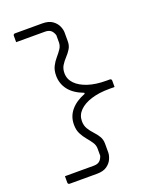

<svg xmlns="http://www.w3.org/2000/svg" viewBox="-167 -852 883 1105"><g transform="rotate(-20 275.0 -299.5)"><path d="M203 -450Q203 -483 215 -506.5Q227 -530 243.5 -549Q260 -568 272 -586Q284 -604 284 -625Q284 -636 284 -647Q284 -658 284 -669Q277 -690 264.5 -700Q252 -710 229 -710Q187 -710 145 -710Q103 -710 61 -710H53Q53 -720 53 -729.5Q53 -739 53 -749Q53 -754 56 -757Q59 -760 64 -760H231Q270 -760 292.5 -744Q315 -728 324.5 -706.5Q334 -685 334 -667V-613Q334 -587 322 -567.5Q310 -548 293.5 -530.5Q277 -513 265 -493.5Q253 -474 253 -447Q253 -410 279.5 -382.5Q306 -355 353.5 -339.5Q401 -324 465 -324H486Q491 -324 494 -321Q497 -318 497 -313Q497 -303 497 -293.5Q497 -284 497 -274H465Q401 -274 353.5 -259Q306 -244 279.5 -217Q253 -190 253 -153Q253 -126 265 -106Q277 -86 293.5 -68.5Q310 -51 322 -31.5Q334 -12 334 14V68Q334 85 324.5 107Q315 129 292.5 145Q270 161 231 161H64Q59 161 56 158Q53 155 53 150Q53 140 53 130.5Q53 121 53 111H61Q103 111 145 111Q187 111 229 111Q252 111 264.5 101Q277 91 284 70Q284 59 284 48Q284 37 284 26Q284 5 272 -13Q260 -31 243.5 -50.5Q227 -70 215 -93.5Q203 -117 203 -150Q203 -200 234 -237Q265 -274 322 -296V-302Q261 -325 232 -363Q203 -401 203 -450Z"/></g></svg>

Font: Recursive Sans Linear Light
Style: Regular
Weight: 300
Version: Version 1.085